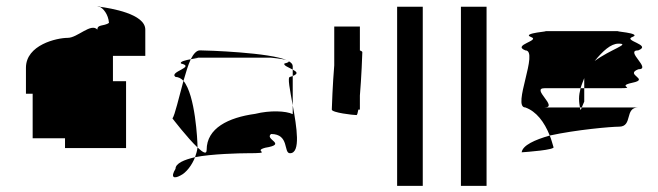

<svg xmlns="http://www.w3.org/2000/svg" viewBox="-20 -797 2154 629"><path d="M65 -490H87V-344H193V-312H393V-531H350V-614H456V-700C456 -752 342 -770 306 -775C318 -770 335 -750 337 -722C319 -710 299 -718 299 -700C278 -723 234 -673 202 -673C166 -673 65 -650 65 -575ZM306 -775C297 -776 297 -776 301 -776C302 -776 305 -776 306 -777Z M545 -409C545 -409 594 -345 627 -314V-318C627 -335 620 -486 581 -532C566 -478 553 -420 545 -409ZM555 -244C538 -216 549 -210 571 -222C590 -231 609 -256 619 -282C584 -274 555 -262 555 -244ZM555 -545C532 -562 622 -577 573 -589C568 -595 588 -600 605 -603C596 -584 589 -559 581 -532C574 -540 564 -545 555 -545ZM605 -603C624 -607 640 -608 617 -608H868C865 -608 907 -605 921 -599C868 -625 655 -632 635 -632C624 -632 614 -621 605 -603ZM619 -282C623 -293 626 -304 627 -314C645 -297 657 -290 657 -306C657 -377 728 -412 816 -424C864 -436 917 -434 939 -423V-452C952 -381 966 -295 930 -295C908 -295 929 -358 868 -358C845 -340 923 -325 849 -313C804 -301 883 -295 789 -295C769 -295 672 -293 619 -282ZM912 -589C907 -583 926 -576 939 -569V-580C939 -587 934 -592 925 -597C928 -595 925 -592 912 -589ZM921 -599C923 -598 924 -598 925 -597C924 -598 922 -598 921 -599ZM930 -545C921 -545 930 -502 939 -452V-548ZM939 -548V-569C952 -562 959 -556 939 -548Z M1067 -438C1067 -428 1137 -420 1148 -420C1150 -420 1152 -427 1154 -438H1159V-484C1164 -542 1167 -620 1167 -626C1167 -628 1164 -630 1159 -632V-710H1075V-583C1070 -525 1067 -444 1067 -438Z M1281 -188H1365V-775H1281Z M1490 -188H1574V-775H1490Z M1689 -298C1703 -299 1803 -306 1793 -316C1789 -329 1786 -341 1781 -353C1732 -339 1692 -321 1689 -298ZM1701 -445C1656 -445 1747 -632 1701 -632C1656 -650 1753 -664 1719 -676C1686 -689 1792 -695 1764 -695H2008C1980 -695 2086 -689 2052 -676C2019 -664 2117 -650 2071 -632C2025 -632 2117 -570 2071 -570C2025 -552 2110 -538 2052 -526C1995 -514 2071 -508 2008 -508H1894V-541C1890 -530 1885 -519 1882 -508H1764C1718 -508 1811 -445 1764 -445H1880C1881 -433 1883 -437 1886 -445H2071C2025 -445 2054 -382 2008 -382C1982 -382 1868 -372 1781 -353C1763 -398 1737 -432 1701 -445ZM1877 -474C1877 -460 1879 -451 1880 -445H1886C1889 -453 1894 -464 1894 -464V-508H1882C1879 -496 1877 -485 1877 -474ZM1928 -597C1979 -635 2048 -654 2006 -654C1981 -654 1955 -630 1928 -597Z"/></svg>

Font: bitstorm
Style: suext
Weight: 400
Version: Version 0.2